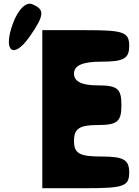

<svg xmlns="http://www.w3.org/2000/svg" viewBox="-20 -1042 732 1012"><path d="M203 -50H432C632 -50 661 -60 661 -133C661 -200 632 -217 515 -217C398 -217 370 -233 370 -300C370 -364 399 -383 495 -383C599 -383 620 -401 620 -488C620 -575 599 -592 495 -592C412 -592 370 -612 370 -654C370 -697 415 -717 515 -717C632 -717 661 -733 661 -800C661 -873 632 -883 432 -883H203ZM49 -921C-7 -771 50 -725 137 -850C215 -962 217 -993 149 -1020C117 -1033 76 -992 49 -921Z"/></svg>

Font: Hussar Skorodowane
Style: Bold
Weight: 700
Foundry: Cannot Into Space Fonts
Version: Version 0.892